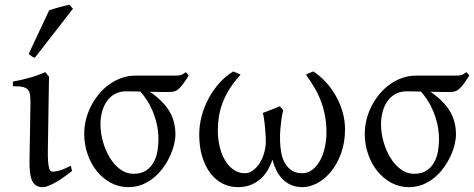

<svg xmlns="http://www.w3.org/2000/svg" viewBox="-20 -772 1993 807"><path d="M282.7 -53.2Q237.8 -18.1 207 -1.7Q176.3 14.6 160.2 14.6Q143.1 14.6 132.1 7.8Q121.1 1 114.7 -12.9Q108.4 -26.9 106 -48.3Q103.5 -69.8 104 -99.1L107.9 -326.7Q108.4 -352.1 106.9 -368.2Q105.5 -384.3 98.4 -393.6Q91.3 -402.8 76.2 -406.2Q61 -409.7 34.2 -409.7V-429.2Q65.9 -434.6 102.1 -444.6Q138.2 -454.6 170.4 -468.8L186 -449.2L181.2 -147.9Q180.7 -114.3 182.1 -94.7Q183.6 -75.2 186.5 -65.2Q189.5 -55.2 193.6 -52.7Q197.8 -50.3 203.1 -50.3Q210.4 -50.3 228.8 -54.9Q247.1 -59.6 277.8 -75.2ZM126.5 -529.3Q122.6 -530.3 119.6 -531.5Q116.7 -532.7 113.8 -534.7Q110.8 -536.6 107.9 -539.1Q105 -541.5 100.6 -545.4L186.5 -728.5Q194.3 -731.4 205.1 -734.6Q215.8 -737.8 227.5 -741.2Q239.3 -744.6 250.7 -747.3Q262.2 -750 271.5 -752.4L286.6 -735.4Z M646 -185.5Q646 -219.7 638.9 -250.5Q631.8 -281.2 620.8 -306.9Q609.9 -332.5 596.2 -353Q582.5 -373.5 569.8 -387.2Q550.3 -387.7 534.7 -387.9Q519 -388.2 510.7 -388.2Q482.9 -388.2 462.4 -376.7Q441.9 -365.2 428.7 -345.9Q415.5 -326.7 408.9 -301.8Q402.3 -276.9 402.3 -250Q402.3 -213.9 412.6 -177Q422.9 -140.1 441.2 -109.9Q459.5 -79.6 485.1 -60.5Q510.7 -41.5 541.5 -41.5Q572.8 -41.5 593 -54.7Q613.3 -67.9 625 -88.6Q636.7 -109.4 641.4 -135Q646 -160.6 646 -185.5ZM773.4 -454.6Q758.8 -431.2 748.3 -417.5Q737.8 -403.8 728.8 -396.5Q719.7 -389.2 710.4 -387.2Q701.2 -385.3 688.5 -385.3Q672.9 -385.3 651.6 -385.5Q630.4 -385.7 607.4 -386.2L614.7 -383.3Q668.9 -344.2 693.1 -302.5Q717.3 -260.7 717.3 -207Q717.3 -187.5 711.4 -163.6Q705.6 -139.6 694.1 -115Q682.6 -90.3 665.8 -67.1Q648.9 -43.9 627 -25.6Q605 -7.3 578.1 3.7Q551.3 14.6 519.5 14.6Q479.5 14.6 445.6 -3.7Q411.6 -22 386.7 -53Q361.8 -84 347.9 -124.5Q334 -165 334 -209.5Q334 -239.3 341.3 -269Q348.6 -298.8 362.5 -325.9Q376.5 -353 395.8 -376.5Q415 -399.9 439.2 -417.2Q463.4 -434.6 491.2 -444.3Q519 -454.1 549.8 -454.1H699.2Q713.9 -454.1 722.7 -454.3Q731.4 -454.6 737.5 -456.1Q743.7 -457.5 748.8 -460.4Q753.9 -463.4 761.2 -468.8Z M1430.2 -229Q1430.2 -172.4 1413.6 -127.2Q1397 -82 1371.1 -50.5Q1345.2 -19 1313.5 -2.2Q1281.7 14.6 1251.5 14.6Q1224.1 14.6 1202.9 5.1Q1181.6 -4.4 1166.3 -20.5Q1150.9 -36.6 1140.9 -57.4Q1130.9 -78.1 1125.5 -100.6Q1117.7 -79.1 1106 -58.3Q1094.2 -37.6 1076.7 -21.5Q1059.1 -5.4 1035.2 4.6Q1011.2 14.6 979 14.6Q945.3 14.6 916 -0.2Q886.7 -15.1 864.7 -43.5Q842.8 -71.8 830.1 -112.8Q817.4 -153.8 817.4 -206.5Q817.4 -246.1 827.9 -285.2Q838.4 -324.2 857.4 -359.4Q876.5 -394.5 902.6 -423.6Q928.7 -452.6 960.4 -471.7Q962.4 -470.7 966.8 -469Q971.2 -467.3 975.8 -465.3Q980.5 -463.4 984.9 -461.4Q989.3 -459.5 991.2 -458Q963.9 -428.7 945.6 -399.4Q927.2 -370.1 916 -340.8Q904.8 -311.5 900.1 -282.2Q895.5 -252.9 895.5 -223.6Q895.5 -189 903.1 -156.5Q910.6 -124 925.3 -99.1Q939.9 -74.2 961.2 -59.1Q982.4 -43.9 1009.3 -43.9Q1026.9 -43.9 1042.7 -55.4Q1058.6 -66.9 1070.6 -85.2Q1082.5 -103.5 1089.6 -127Q1096.7 -150.4 1097.2 -174.3Q1097.2 -192.4 1095.9 -210.9Q1094.7 -229.5 1093 -246.3Q1091.3 -263.2 1089.1 -276.6Q1086.9 -290 1085 -297.4Q1106 -305.2 1123.3 -312Q1140.6 -318.8 1156.2 -325.2Q1158.2 -322.8 1160.6 -320.1Q1163.1 -317.4 1165.5 -314.9Q1168 -312.5 1170.4 -309.6Q1166 -292.5 1163.1 -272Q1160.6 -254.4 1158.4 -230Q1156.2 -205.6 1157.2 -177.2Q1157.7 -152.8 1162.4 -128.9Q1167 -105 1177.7 -86.2Q1188.5 -67.4 1206.1 -55.7Q1223.6 -43.9 1250.5 -43.9Q1273.9 -43.9 1292.7 -58.3Q1311.5 -72.8 1324.7 -96.4Q1337.9 -120.1 1345 -151.1Q1352.1 -182.1 1352.1 -215.3Q1352.1 -250.5 1346.7 -281.5Q1341.3 -312.5 1330.8 -341.8Q1320.3 -371.1 1304.2 -399.4Q1288.1 -427.7 1266.1 -458Q1268.1 -459.5 1272.5 -461.7Q1276.9 -463.9 1281.5 -465.6Q1286.1 -467.3 1290.3 -469Q1294.4 -470.7 1296.9 -471.7Q1323.7 -454.6 1347.9 -428.7Q1372.1 -402.8 1390.4 -371.1Q1408.7 -339.4 1419.4 -303Q1430.2 -266.6 1430.2 -229Z M1825.2 -185.5Q1825.2 -219.7 1818.1 -250.5Q1811 -281.2 1800 -306.9Q1789.1 -332.5 1775.4 -353Q1761.7 -373.5 1749 -387.2Q1729.5 -387.7 1713.9 -387.9Q1698.2 -388.2 1689.9 -388.2Q1662.1 -388.2 1641.6 -376.7Q1621.1 -365.2 1607.9 -345.9Q1594.7 -326.7 1588.1 -301.8Q1581.5 -276.9 1581.5 -250Q1581.5 -213.9 1591.8 -177Q1602.1 -140.1 1620.4 -109.9Q1638.7 -79.6 1664.3 -60.5Q1689.9 -41.5 1720.7 -41.5Q1752 -41.5 1772.2 -54.7Q1792.5 -67.9 1804.2 -88.6Q1815.9 -109.4 1820.6 -135Q1825.2 -160.6 1825.2 -185.5ZM1952.6 -454.6Q1938 -431.2 1927.5 -417.5Q1917 -403.8 1908 -396.5Q1898.9 -389.2 1889.6 -387.2Q1880.4 -385.3 1867.7 -385.3Q1852.1 -385.3 1830.8 -385.5Q1809.6 -385.7 1786.6 -386.2L1793.9 -383.3Q1848.1 -344.2 1872.3 -302.5Q1896.5 -260.7 1896.5 -207Q1896.5 -187.5 1890.6 -163.6Q1884.8 -139.6 1873.3 -115Q1861.8 -90.3 1845 -67.1Q1828.1 -43.9 1806.2 -25.6Q1784.2 -7.3 1757.3 3.7Q1730.5 14.6 1698.7 14.6Q1658.7 14.6 1624.8 -3.7Q1590.8 -22 1565.9 -53Q1541 -84 1527.1 -124.5Q1513.2 -165 1513.2 -209.5Q1513.2 -239.3 1520.5 -269Q1527.8 -298.8 1541.7 -325.9Q1555.7 -353 1575 -376.5Q1594.2 -399.9 1618.4 -417.2Q1642.6 -434.6 1670.4 -444.3Q1698.2 -454.1 1729 -454.1H1878.4Q1893.1 -454.1 1901.9 -454.3Q1910.6 -454.6 1916.7 -456.1Q1922.9 -457.5 1928 -460.4Q1933.1 -463.4 1940.4 -468.8Z"/></svg>

Font: Noto Serif Devanagari
Style: Bold
Weight: 700
Designer: Monotype Design Team
Foundry: Monotype Imaging Inc.
Version: Version 1.01